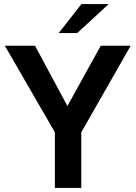

<svg xmlns="http://www.w3.org/2000/svg" viewBox="-20 -921 665 941"><path d="M249 0V-272.6L3.6 -697H151.6L310.4 -401.4L473.8 -697H620.6L378.4 -272.6V0ZM267.6 -758.8 379 -901H512.6L358.2 -758.8Z"/></svg>

Font: Hanken Grotesk
Style: Regular
Weight: 400
Designer: Alfredo Marco Pradil
Foundry: Hanken Design Co.
Version: Version 3.013